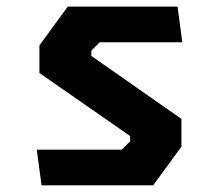

<svg xmlns="http://www.w3.org/2000/svg" viewBox="-20 -554 660 574"><path d="M90 -106.5H344L369 -131.5V-147.3L97.9 -335.8V-418.4L182.5 -534.2H510.8L525 -427.7H278.1L253.1 -402.7V-386.8L522.5 -198.4V-115.8L437.9 0H104.2Z"/></svg>

Font: Monaspace Krypton Var ExLight
Style: Regular
Weight: 200
Designer: Riley Cran and the Lettermatic Team
Version: Version 1.200 (Monaspace Krypton Var)